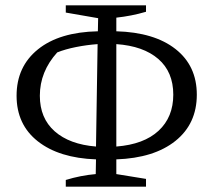

<svg xmlns="http://www.w3.org/2000/svg" viewBox="-20 -683 798 718"><path d="M226 15V-10Q281 -27 338 -32L339 -87Q201 -92 121.5 -154.5Q42 -217 42 -325Q42 -434 122 -498.5Q202 -563 346 -566L347 -615L226 -636V-663H526V-639Q499 -631 471 -625.5Q443 -620 415 -617V-566Q557 -562 636.5 -499.5Q716 -437 716 -329Q716 -220 636 -156Q556 -92 415 -87V-32L526 -14V15ZM628 -329Q628 -414 572 -462.5Q516 -511 415 -518V-135Q518 -143 573 -194Q628 -245 628 -329ZM129 -325Q129 -241 184.5 -192Q240 -143 339 -135L345 -518Q304 -515 264 -507Q224 -499 194 -487Q129 -415 129 -325Z"/></svg>

Font: Piazzolla
Style: Regular
Weight: 400
Designer: Juan Pablo del Peral
Foundry: Huerta Tipografica
Version: Version 1.330